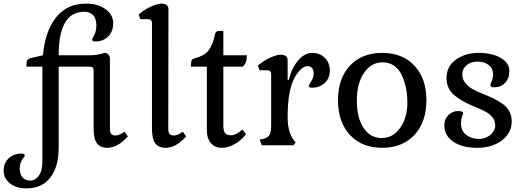

<svg xmlns="http://www.w3.org/2000/svg" viewBox="-125 -802 2900 1060"><path d="M372 -434H199V13Q199 117 153.5 177.5Q108 238 19 238Q-35 238 -70 210.5Q-105 183 -105 140.5Q-105 98 -77 72Q-49 46 -7 46Q12 46 12 57Q12 60 5 68Q-16 94 -16 127Q-16 160 -0.5 177.5Q15 195 42 195Q69 195 89 168.5Q109 142 109 90V-434H21Q21 -461 25 -469Q29 -477 45 -481L112 -497Q124 -630 184.5 -706Q245 -782 351 -782Q416 -782 458 -751Q500 -720 500 -674Q500 -628 472 -600.5Q444 -573 402 -573Q383 -573 383 -584Q383 -586 389 -596Q407 -624 407 -661.5Q407 -699 389.5 -718Q372 -737 340 -737Q199 -737 199 -497H372Q415 -497 451 -510Q465 -510 473.5 -501Q482 -492 482 -478V-88Q482 -54 512 -54Q536 -54 562 -75L581 -49Q524 14 469 14Q428 14 410 -11Q392 -36 392 -92V-412Q392 -434 372 -434Z M834 -54Q858 -54 884 -75L903 -49Q846 14 791 14Q750 14 732 -11Q714 -36 714 -92V-674Q714 -696 694 -696H650L641 -722Q670 -748 707 -765Q744 -782 766 -782Q805 -782 805 -750L804 -88Q804 -54 834 -54Z M1108 -632V-497H1238Q1238 -452 1215 -434H1108V-112Q1108 -81 1117 -68Q1126 -55 1151 -55Q1176 -55 1214 -87L1233 -61Q1207 -27 1171 -6.5Q1135 14 1098.5 14Q1062 14 1039.5 -11.5Q1017 -37 1017 -82V-434H929Q929 -461 933 -469Q937 -477 953 -481Q1006 -495 1028.5 -526.5Q1051 -558 1061 -608Q1064 -624 1071.5 -628Q1079 -632 1108 -632Z M1463 -468V-361H1469Q1486 -428 1521.5 -469Q1557 -510 1599 -510Q1641 -510 1668.5 -482.5Q1696 -455 1696 -412.5Q1696 -370 1668 -344Q1640 -318 1598 -318Q1579 -318 1579 -329Q1579 -330 1593 -353Q1607 -376 1607 -396Q1607 -416 1597.5 -426.5Q1588 -437 1572.5 -437Q1557 -437 1539 -422Q1521 -407 1503 -376Q1463 -307 1463 -156Q1463 -75 1495 -31L1507 -15L1495 0H1320L1309 -31L1330 -36Q1355 -42 1363.5 -57.5Q1372 -73 1372 -111V-392Q1372 -414 1352 -414H1308L1299 -440Q1328 -466 1365.5 -483Q1403 -500 1424 -500Q1463 -500 1463 -468Z M2096 -381Q2082 -415 2054 -436.5Q2026 -458 1988 -458Q1924 -458 1884.5 -399.5Q1845 -341 1845 -246.5Q1845 -152 1882 -96Q1919 -40 1982 -40Q2045 -40 2084.5 -96.5Q2124 -153 2124 -235Q2124 -317 2096 -381ZM1985 14Q1873 14 1807 -57Q1741 -128 1741 -248.5Q1741 -369 1807 -439.5Q1873 -510 1985 -510Q2097 -510 2163 -439.5Q2229 -369 2229 -248.5Q2229 -128 2163 -57Q2097 14 1985 14Z M2394 -268Q2340 -306 2340 -370.5Q2340 -435 2391.5 -472.5Q2443 -510 2518 -510Q2593 -510 2640 -482Q2687 -454 2687 -411.5Q2687 -369 2663.5 -344.5Q2640 -320 2603 -320Q2582 -320 2582 -333Q2582 -336 2589.5 -353.5Q2597 -371 2597 -389Q2597 -426 2572 -444Q2547 -462 2510.5 -462Q2474 -462 2450.5 -441.5Q2427 -421 2427 -392Q2427 -363 2445.5 -342Q2464 -321 2485 -309.5Q2506 -298 2543 -283Q2580 -268 2600.5 -258Q2621 -248 2648 -230Q2700 -194 2700 -131Q2700 -68 2646 -27Q2592 14 2509 14Q2426 14 2377 -20Q2328 -54 2328 -111Q2328 -145 2351 -167Q2374 -189 2403 -189Q2432 -189 2432 -177Q2432 -176 2426 -158.5Q2420 -141 2420 -121Q2420 -79 2449.5 -57Q2479 -35 2517.5 -35Q2556 -35 2582.5 -57.5Q2609 -80 2609 -109Q2609 -138 2591.5 -157Q2574 -176 2555 -186Q2536 -196 2500 -211Q2464 -226 2442.5 -237Q2421 -248 2394 -268Z"/></svg>

Font: Gabriela
Style: Regular
Weight: 400
Designer: Eduardo Rodriguez Tunni
Foundry: Eduardo Rodriguez Tunni
Version: Version 1.003